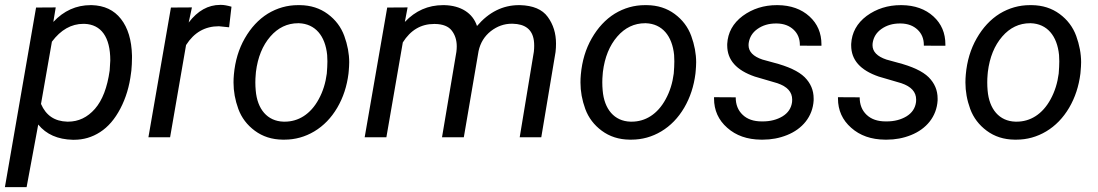

<svg xmlns="http://www.w3.org/2000/svg" viewBox="-40 -559 4472 782"><path d="M495.1 -272C496.6 -288.6 497.6 -306.2 497.6 -323.7C497.6 -326.7 497.6 -329.6 497.6 -332.5C496.1 -396 481 -445.8 452.6 -481.9C424.3 -518.1 384.8 -536.6 334 -538.1C332.5 -538.1 330.6 -538.1 329.1 -538.1C270.5 -538.1 219.7 -515.1 177.2 -469.7L187 -528.8L106.9 -528.3L-20 203.1H68.4L115.7 -51.8C148.4 -11.7 195.3 8.8 256.3 10.3C258.3 10.3 259.8 10.3 261.7 10.3C299.8 10.3 335.4 0 367.7 -21C400.4 -42 427.7 -73.7 450.2 -116.7C472.7 -159.7 487.3 -208 493.7 -261.7ZM406.7 -272C397 -202.6 377 -150.4 346.7 -115.7C316.4 -81.1 279.8 -63.5 237.3 -63.5C236.3 -63.5 234.9 -63.5 233.9 -63.5C182.6 -64.9 147 -88.9 127 -135.7L171.4 -389.2C207.5 -437.5 250.5 -461.9 299.8 -461.9C301.3 -461.9 302.2 -461.9 303.7 -461.9C372.1 -459.5 409.2 -408.2 409.2 -313Z M902.8 -531.7C885.7 -536.6 871.6 -539.1 860.8 -539.1C859.4 -539.1 858.4 -539.1 856.9 -539.1C807.6 -539.1 765.1 -515.1 728.5 -467.3L741.7 -528.8L656.2 -528.3L564.5 0H652.8L717.8 -375.5C750.5 -426.8 794.9 -452.1 851.6 -452.1L893.1 -447.8Z M1181.2 -538.1C1178.7 -538.1 1176.3 -538.1 1173.8 -538.1C1129.9 -538.1 1088.9 -526.4 1050.8 -503.4C1013.2 -480 981.9 -446.3 957 -402.8C932.1 -359.4 917.5 -310.1 912.6 -255.4C911.6 -244.6 911.1 -233.9 911.1 -223.1C911.1 -187 917.5 -151.4 930.7 -115.2C943.8 -79.6 966.3 -49.8 998 -26.4C1029.8 -2.9 1067.4 9.3 1111.3 9.8C1113.8 9.8 1116.2 9.8 1118.7 9.8C1162.1 9.8 1202.6 -1.5 1240.2 -23.9C1277.8 -46.4 1309.1 -78.6 1333.5 -120.1C1357.9 -161.6 1373 -208 1379.4 -259.3L1380.4 -270C1381.3 -281.7 1382.3 -293.5 1382.3 -305.2C1382.3 -340.3 1375.5 -376.5 1362.3 -412.6C1349.1 -448.7 1326.7 -478.5 1294.9 -502C1263.2 -525.4 1225.6 -537.6 1181.2 -538.1ZM1002.4 -266.1C1009.8 -325.7 1029.3 -373.5 1061 -410.2C1092.3 -446.3 1130.4 -464.4 1174.3 -464.4C1175.3 -464.4 1176.8 -464.4 1177.7 -464.4C1243.7 -461.9 1284.7 -413.6 1292.5 -335C1293 -327.1 1293.5 -318.4 1293.5 -309.1C1293.5 -294.4 1292.5 -277.8 1291 -259.3C1286.1 -221.2 1275.4 -186.5 1258.3 -155.3C1224.6 -92.8 1174.3 -63.5 1120.1 -63.5C1118.2 -63.5 1116.7 -63.5 1114.7 -63.5C1048.8 -65.4 1007.8 -114.3 1001.5 -190.9C1000.5 -202.1 1000 -212.9 1000 -223.6C1000 -234.4 1000.5 -244.6 1001.5 -254.9Z M1537.1 -528.3 1445.3 0H1533.7L1600.6 -386.2C1632.3 -436.5 1674.8 -461.4 1728 -461.4C1729 -461.4 1730.5 -461.4 1731.9 -461.4C1763.7 -460.9 1786.6 -451.7 1799.8 -434.6C1813.5 -417 1820.3 -395.5 1820.3 -370.1C1820.3 -363.3 1819.8 -355.5 1818.8 -347.7L1760.3 0H1849.1L1909.2 -351.1C1916.5 -384.8 1933.1 -411.6 1959 -432.1C1984.9 -452.1 2013.2 -462.4 2044.4 -462.4C2045.4 -462.4 2046.4 -462.4 2047.4 -462.4C2099.1 -461.4 2127.9 -439 2134.3 -394.5C2135.3 -387.7 2135.7 -380.4 2135.7 -372.6C2135.7 -364.7 2135.3 -356.4 2134.3 -348.1L2076.7 0H2164.6L2222.7 -347.2C2224.1 -358.9 2224.6 -370.6 2224.6 -381.3C2224.6 -423.3 2213.4 -459.5 2190.9 -490.2C2168.5 -521 2130.9 -536.6 2078.1 -538.1C2076.7 -538.1 2075.2 -538.1 2073.7 -538.1C2008.3 -538.1 1951.2 -509.8 1902.8 -453.1C1885.3 -506.3 1836.4 -536.6 1769.5 -538.1C1768.1 -538.1 1766.1 -538.1 1764.6 -538.1C1703.6 -538.1 1651.9 -515.1 1608.9 -469.7L1620.1 -528.8Z M2594.2 -538.1C2591.8 -538.1 2589.4 -538.1 2586.9 -538.1C2543 -538.1 2502 -526.4 2463.9 -503.4C2426.3 -480 2395 -446.3 2370.1 -402.8C2345.2 -359.4 2330.6 -310.1 2325.7 -255.4C2324.7 -244.6 2324.2 -233.9 2324.2 -223.1C2324.2 -187 2330.6 -151.4 2343.8 -115.2C2356.9 -79.6 2379.4 -49.8 2411.1 -26.4C2442.9 -2.9 2480.5 9.3 2524.4 9.8C2526.9 9.8 2529.3 9.8 2531.7 9.8C2575.2 9.8 2615.7 -1.5 2653.3 -23.9C2690.9 -46.4 2722.2 -78.6 2746.6 -120.1C2771 -161.6 2786.1 -208 2792.5 -259.3L2793.5 -270C2794.4 -281.7 2795.4 -293.5 2795.4 -305.2C2795.4 -340.3 2788.6 -376.5 2775.4 -412.6C2762.2 -448.7 2739.7 -478.5 2708 -502C2676.3 -525.4 2638.7 -537.6 2594.2 -538.1ZM2415.5 -266.1C2422.9 -325.7 2442.4 -373.5 2474.1 -410.2C2505.4 -446.3 2543.5 -464.4 2587.4 -464.4C2588.4 -464.4 2589.8 -464.4 2590.8 -464.4C2656.7 -461.9 2697.8 -413.6 2705.6 -335C2706.1 -327.1 2706.5 -318.4 2706.5 -309.1C2706.5 -294.4 2705.6 -277.8 2704.1 -259.3C2699.2 -221.2 2688.5 -186.5 2671.4 -155.3C2637.7 -92.8 2587.4 -63.5 2533.2 -63.5C2531.2 -63.5 2529.8 -63.5 2527.8 -63.5C2461.9 -65.4 2420.9 -114.3 2414.6 -190.9C2413.6 -202.1 2413.1 -212.9 2413.1 -223.6C2413.1 -234.4 2413.6 -244.6 2414.6 -254.9Z M3186 -143.1C3182.6 -118.2 3169.9 -99.1 3147 -85C3124 -71.3 3097.2 -64.5 3066.9 -64.5C3065.4 -64.5 3064 -64.5 3062.5 -64.5C3029.8 -64.5 3003.9 -73.2 2984.9 -91.3C2965.8 -109.4 2956.5 -132.8 2956.5 -162.6L2868.2 -163.1C2868.2 -161.1 2868.2 -159.7 2868.2 -157.7C2868.2 -109.9 2886.2 -69.8 2921.9 -38.6C2957.5 -6.8 3003.4 9.3 3059.6 9.8C3062 9.8 3064.9 9.8 3067.4 9.8C3101.1 9.8 3133.8 3.9 3165.5 -8.8C3228 -33.7 3270 -84 3273.9 -149.9C3273.9 -152.3 3273.9 -155.3 3273.9 -157.7C3273.9 -191.4 3261.7 -220.2 3237.3 -244.6C3212.9 -268.6 3170.4 -288.6 3109.9 -304.2L3065.4 -316.4C3027.8 -329.1 3008.8 -348.6 3008.8 -375C3008.8 -377.9 3008.8 -380.4 3009.3 -383.3C3012.7 -407.2 3024.4 -426.3 3044.9 -440.9C3066.4 -456.1 3091.3 -463.4 3120.6 -463.4C3121.6 -463.4 3122.6 -463.4 3124 -463.4C3152.8 -462.9 3175.3 -454.1 3192.4 -438C3209.5 -421.9 3217.8 -400.9 3217.8 -376C3217.8 -375 3217.8 -374 3217.8 -373L3305.7 -372.6C3305.7 -374.5 3305.7 -376 3305.7 -377.9C3305.7 -424.3 3289.6 -462.4 3256.8 -492.2C3224.1 -522 3180.7 -537.6 3127.4 -538.1C3126.5 -538.1 3125 -538.1 3124 -538.1C3071.3 -538.1 3024.9 -523.4 2984.9 -494.1C2945.3 -464.4 2924.3 -426.3 2921.9 -379.9C2921.9 -377.9 2921.9 -376 2921.9 -374C2921.9 -314.9 2959 -272.9 3034.2 -247.1L3126 -220.2C3166.5 -206.5 3186.5 -184.6 3186.5 -153.3C3186.5 -149.9 3186.5 -146.5 3186 -143.1Z M3690.9 -143.1C3687.5 -118.2 3674.8 -99.1 3651.9 -85C3628.9 -71.3 3602.1 -64.5 3571.8 -64.5C3570.3 -64.5 3568.8 -64.5 3567.4 -64.5C3534.7 -64.5 3508.8 -73.2 3489.7 -91.3C3470.7 -109.4 3461.4 -132.8 3461.4 -162.6L3373 -163.1C3373 -161.1 3373 -159.7 3373 -157.7C3373 -109.9 3391.1 -69.8 3426.8 -38.6C3462.4 -6.8 3508.3 9.3 3564.5 9.8C3566.9 9.8 3569.8 9.8 3572.3 9.8C3606 9.8 3638.7 3.9 3670.4 -8.8C3732.9 -33.7 3774.9 -84 3778.8 -149.9C3778.8 -152.3 3778.8 -155.3 3778.8 -157.7C3778.8 -191.4 3766.6 -220.2 3742.2 -244.6C3717.8 -268.6 3675.3 -288.6 3614.7 -304.2L3570.3 -316.4C3532.7 -329.1 3513.7 -348.6 3513.7 -375C3513.7 -377.9 3513.7 -380.4 3514.2 -383.3C3517.6 -407.2 3529.3 -426.3 3549.8 -440.9C3571.3 -456.1 3596.2 -463.4 3625.5 -463.4C3626.5 -463.4 3627.4 -463.4 3628.9 -463.4C3657.7 -462.9 3680.2 -454.1 3697.3 -438C3714.4 -421.9 3722.7 -400.9 3722.7 -376C3722.7 -375 3722.7 -374 3722.7 -373L3810.5 -372.6C3810.5 -374.5 3810.5 -376 3810.5 -377.9C3810.5 -424.3 3794.4 -462.4 3761.7 -492.2C3729 -522 3685.5 -537.6 3632.3 -538.1C3631.3 -538.1 3629.9 -538.1 3628.9 -538.1C3576.2 -538.1 3529.8 -523.4 3489.7 -494.1C3450.2 -464.4 3429.2 -426.3 3426.8 -379.9C3426.8 -377.9 3426.8 -376 3426.8 -374C3426.8 -314.9 3463.9 -272.9 3539.1 -247.1L3630.9 -220.2C3671.4 -206.5 3691.4 -184.6 3691.4 -153.3C3691.4 -149.9 3691.4 -146.5 3690.9 -143.1Z M4162.1 -538.1C4159.7 -538.1 4157.2 -538.1 4154.8 -538.1C4110.8 -538.1 4069.8 -526.4 4031.7 -503.4C3994.1 -480 3962.9 -446.3 3938 -402.8C3913.1 -359.4 3898.4 -310.1 3893.6 -255.4C3892.6 -244.6 3892.1 -233.9 3892.1 -223.1C3892.1 -187 3898.4 -151.4 3911.6 -115.2C3924.8 -79.6 3947.3 -49.8 3979 -26.4C4010.7 -2.9 4048.3 9.3 4092.3 9.8C4094.7 9.8 4097.2 9.8 4099.6 9.8C4143.1 9.8 4183.6 -1.5 4221.2 -23.9C4258.8 -46.4 4290 -78.6 4314.5 -120.1C4338.9 -161.6 4354 -208 4360.4 -259.3L4361.3 -270C4362.3 -281.7 4363.3 -293.5 4363.3 -305.2C4363.3 -340.3 4356.4 -376.5 4343.3 -412.6C4330.1 -448.7 4307.6 -478.5 4275.9 -502C4244.1 -525.4 4206.5 -537.6 4162.1 -538.1ZM3983.4 -266.1C3990.7 -325.7 4010.3 -373.5 4042 -410.2C4073.2 -446.3 4111.3 -464.4 4155.3 -464.4C4156.2 -464.4 4157.7 -464.4 4158.7 -464.4C4224.6 -461.9 4265.6 -413.6 4273.4 -335C4273.9 -327.1 4274.4 -318.4 4274.4 -309.1C4274.4 -294.4 4273.4 -277.8 4272 -259.3C4267.1 -221.2 4256.3 -186.5 4239.3 -155.3C4205.6 -92.8 4155.3 -63.5 4101.1 -63.5C4099.1 -63.5 4097.7 -63.5 4095.7 -63.5C4029.8 -65.4 3988.8 -114.3 3982.4 -190.9C3981.4 -202.1 3981 -212.9 3981 -223.6C3981 -234.4 3981.4 -244.6 3982.4 -254.9Z"/></svg>

Font: Roboto
Style: Italic
Weight: 400
Italic angle: -12°
Designer: Google
Version: Version 2.137; 2017